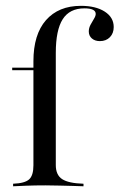

<svg xmlns="http://www.w3.org/2000/svg" viewBox="-20 -651 417 671"><path d="M25.8 0V-8.9Q66.9 -10.5 81.9 -24.2Q96.8 -37.9 96.8 -73.4V-437.1Q96.8 -530.6 140.7 -580.6Q184.7 -630.6 262.9 -630.6Q314.5 -630.6 346 -610.5Q377.4 -590.3 377.4 -556.5Q377.4 -534.7 364.1 -521Q350.8 -507.3 329 -507.3Q312.1 -507.3 301.2 -516.5Q290.3 -525.8 290.3 -541.1Q290.3 -553.2 296.4 -564.5Q302.4 -575.8 308.5 -585.5Q314.5 -595.2 314.5 -602.4Q314.5 -621.8 275 -621.8Q223.4 -621.8 199.2 -583.9Q175 -546 175 -466.1V-74.2Q175 -39.5 197.2 -25Q219.4 -10.5 271.8 -8.9V0Q258.1 -0.8 235.9 -1.2Q213.7 -1.6 188.3 -2.4Q162.9 -3.2 138.7 -3.2Q102.4 -3.2 71.8 -2Q41.1 -0.8 25.8 0ZM22.6 -405.6V-414.5H137.9V-405.6Z"/></svg>

Font: Playfair 144pt
Style: Regular
Weight: 400
Designer: Claus Eggers Sørensen
Foundry: Claus Eggers Sørensen
Version: Version 2.001;gftools[0.9.30]